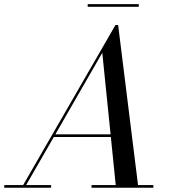

<svg xmlns="http://www.w3.org/2000/svg" viewBox="-65 -882 810 902"><path d="M36.5 0 477.5 -764.5H490L585 0H480L415.5 -634L50.5 0ZM-45 0V-12.5H175V0ZM365 0V-12.5H655.5V0ZM185 -238.5V-251H514.5V-238.5ZM347 -850V-862.5H587V-850Z"/></svg>

Font: Bodoni Moda 18pt
Style: Italic
Weight: 400
Italic angle: -13°
Designer: Owen Earl
Foundry: indestructible type
Version: Version 2.005